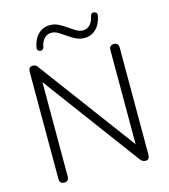

<svg xmlns="http://www.w3.org/2000/svg" viewBox="-132 -1027 1000 1137"><g transform="rotate(-15 368.0 -458.5)"><path d="M121 6Q92 6 92 -25V-679Q92 -711 118 -711Q130 -711 136.5 -707Q143 -703 150 -692L587 -104V-681Q587 -711 616 -711Q644 -711 644 -681V-25Q644 6 619 6Q600 6 586 -13L149 -602V-25Q149 6 121 6ZM187 -784Q178 -785 172 -791Q166 -797 168 -809Q177 -860 206.5 -888.5Q236 -917 279 -917Q306 -917 330 -905Q354 -893 376.5 -877Q399 -861 419.5 -848.5Q440 -836 460 -836Q487 -836 504.5 -854.5Q522 -873 528 -905Q532 -923 549 -923Q558 -922 564 -916Q570 -910 568 -898Q559 -847 529.5 -818.5Q500 -790 458 -790Q431 -790 406.5 -802Q382 -814 359.5 -830Q337 -846 316.5 -858.5Q296 -871 276 -871Q249 -871 231.5 -852.5Q214 -834 208 -802Q204 -784 187 -784Z"/></g></svg>

Font: Nunito Light
Style: Regular
Weight: 300
Designer: Vernon Adams
Foundry: Vernon Adams
Version: Version 3.601; ttfautohint (v1.8.2.53-6de2)